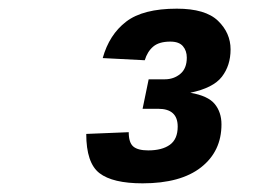

<svg xmlns="http://www.w3.org/2000/svg" viewBox="-20 -738 640 443"><path d="M309 -315Q240 -315 209.5 -338.5Q179 -362 179 -429L277 -433Q277 -409 287.5 -400Q298 -391 322 -391Q354 -391 372 -404Q390 -417 390 -446Q390 -487 345 -487H309L323 -555H360Q381 -555 396 -567.5Q411 -580 411 -605Q411 -621 402 -631.5Q393 -642 373 -642Q347 -642 333.5 -630.5Q320 -619 314 -599L217 -604Q232 -658 271 -688Q310 -718 388 -718Q454 -718 483 -690Q512 -662 512 -624Q512 -587 492 -561Q472 -535 419 -524Q460 -517 475.5 -498Q491 -479 491 -451Q491 -389 444 -352Q397 -315 309 -315Z"/></svg>

Font: Geist Mono
Style: Bold Italic
Weight: 700
Italic angle: -12°
Monospace: yes
Designer: Basement.studio, Andrés Briganti, Mateo Zaragoza
Foundry: Basement.studio, Vercel, Andrés Briganti, Guido Ferreyra, Mateo Zaragoza
Version: Version 1.500; ttfautohint (v1.8.4.7-5d5b)